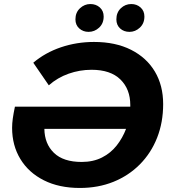

<svg xmlns="http://www.w3.org/2000/svg" viewBox="-20 -920 852 952"><path d="M376 12Q273 12 197.5 -26Q122 -64 81 -131.5Q40 -199 40 -286Q40 -308 43.5 -333Q47 -358 54 -391H626Q626 -395 626 -399Q626 -478 577 -526Q528 -574 434 -574Q375 -574 320 -554.5Q265 -535 222 -497L145 -609Q204 -659 282 -685.5Q360 -712 446 -712Q553 -712 630 -673Q707 -634 748 -565Q789 -496 789 -404Q789 -313 759 -237Q729 -161 673.5 -105Q618 -49 542.5 -18.5Q467 12 376 12ZM605 -281H200Q201 -207 247.5 -162Q294 -117 385 -117Q442 -117 485.5 -139Q529 -161 558.5 -198.5Q588 -236 605 -281ZM622 -762Q594 -762 575.5 -779Q557 -796 557 -824Q557 -858 579 -879Q601 -900 631 -900Q658 -900 677 -883Q696 -866 696 -838Q696 -804 673.5 -783Q651 -762 622 -762ZM419 -762Q392 -762 373 -779Q354 -796 354 -824Q354 -858 376.5 -879Q399 -900 428 -900Q456 -900 475 -883Q494 -866 494 -838Q494 -804 471.5 -783Q449 -762 419 -762Z"/></svg>

Font: Montserrat
Style: Bold Italic
Weight: 700
Italic angle: -11.3°
Designer: Julieta Ulanovsky
Foundry: Julieta Ulanovsky
Version: Version 9.000; ttfautohint (v1.8.4.7-5d5b)